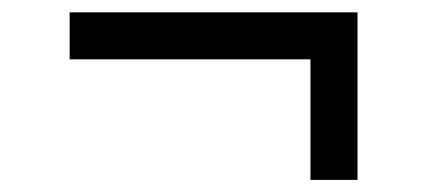

<svg xmlns="http://www.w3.org/2000/svg" viewBox="-20 -435 692 311"><path d="M559.1 -143.6H482.9V-338.9H92.8V-415H559.1Z"/></svg>

Font: Spartan MB Med
Style: Regular
Weight: 500
Designer: Matt Bailey, Mirko Velimirovic
Foundry: Matt Bailey
Version: Version 1.005